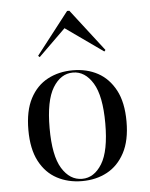

<svg xmlns="http://www.w3.org/2000/svg" viewBox="-50 -703 590 756"><g transform="rotate(-5 245.0 -324.5)"><path d="M244.4 11.3Q189.5 11.3 145.6 -12.1Q101.6 -35.5 76.2 -83.9Q50.8 -132.3 50.8 -207.3Q50.8 -283.1 76.2 -331.5Q101.6 -379.8 145.6 -403.2Q189.5 -426.6 245.2 -426.6Q300.8 -426.6 344 -403.2Q387.1 -379.8 412.9 -331.5Q438.7 -283.1 438.7 -207.3Q438.7 -132.3 412.9 -83.9Q387.1 -35.5 343.5 -12.1Q300 11.3 244.4 11.3ZM245.2 2.4Q292.7 2.4 323.8 -48Q354.8 -98.4 354.8 -207.3Q354.8 -316.1 323.8 -366.9Q292.7 -417.7 245.2 -417.7Q196.8 -417.7 165.7 -366.9Q134.7 -316.1 134.7 -207.3Q134.7 -98.4 165.7 -48Q196.8 2.4 245.2 2.4ZM120.2 -489.5 114.5 -495.2 243.5 -661.3H252.4L380.6 -495.2L375.8 -489.5L212.9 -604.8L237.1 -604Z"/></g></svg>

Font: Playfair 144pt
Style: Regular
Weight: 400
Designer: Claus Eggers Sørensen
Foundry: Claus Eggers Sørensen
Version: Version 2.001;gftools[0.9.30]